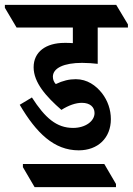

<svg xmlns="http://www.w3.org/2000/svg" viewBox="-62 -645 545 788"><path d="M261 -28C340 -28 393 -79 393 -156C393 -195 380 -232 357 -262C332 -294 296 -320 249 -320C222 -320 196 -314 167 -300C160 -307 155 -318 155 -330C155 -366 201 -387 275 -387C297 -387 322 -385 339 -383V-532H463V-545L415 -625H-42V-613L6 -532H237V-468C225 -469 213 -469 203 -469C126 -469 76 -432 76 -369C76 -306 128 -248 190 -194C220 -213 249 -223 274 -223C307 -223 326 -206 326 -181C326 -148 289 -120 238 -120C170 -120 123 -161 69 -245L19 -215C87 -99 160 -28 261 -28ZM80 123H414V110L366 28H32V41Z"/></svg>

Font: Noto Serif Devanagari ExtraCondensed
Style: Bold
Weight: 700
Width: 2
Designer: Universal Thirst, Indian Type Foundry and the Monotype Design Team
Foundry: Monotype Imaging Inc.
Version: Version 2.004